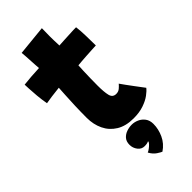

<svg xmlns="http://www.w3.org/2000/svg" viewBox="-319 -773 1109 1109"><g transform="rotate(-45 236.0 -218.5)"><path d="M279.5 280Q272 277.5 251.2 264Q230.5 250.5 216 223.5Q224.5 220.5 235.5 212.2Q246.5 204 255 195Q263.5 186 263.5 181Q263.5 179 263 178.5Q257.5 181.5 249.8 183.2Q242 185 229.5 185Q204.5 185 188.8 164.2Q173 143.5 173 117.5Q173 90.5 187 74.5Q201 58.5 222 51.2Q243 44 264 44Q286 44 307.2 53.5Q328.5 63 342.5 82Q356.5 101 356.5 130Q356.5 171.5 337.8 212.5Q319 253.5 279.5 280ZM474.5 -47Q463.5 -32.5 440.2 -15.2Q417 2 381.5 14.2Q346 26.5 298.5 26.5Q235 26.5 192.8 0.5Q150.5 -25.5 129.5 -69.5Q108.5 -113.5 108.5 -167Q108.5 -216.5 110.2 -264.2Q112 -312 114.2 -349.2Q116.5 -386.5 117.5 -404.5Q85 -401 52.8 -396.8Q20.5 -392.5 6 -389.5Q-0.5 -425.5 -3.8 -462Q-7 -498.5 -8.2 -524.8Q-9.5 -551 -9.5 -556.5Q20 -560 50.2 -562.2Q80.5 -564.5 117 -566Q116 -573 114.8 -596.2Q113.5 -619.5 112.5 -636.5Q112 -653.5 110.5 -671.2Q109 -689 108 -698.5L291.5 -717Q290.5 -704 290.5 -651Q290.5 -635.5 291 -616Q291.5 -596.5 292.5 -574.5Q310 -575.5 332.2 -576.8Q354.5 -578 367 -578.5Q396.5 -580.5 413 -580.8Q429.5 -581 435 -581Q439 -550.5 440.2 -506Q441.5 -461.5 441.5 -426Q436.5 -426 410 -424.5Q383.5 -423 358.5 -421.5Q341.5 -420.5 320.2 -418.8Q299 -417 289 -416Q288 -401.5 287 -374.2Q286 -347 285.2 -315.2Q284.5 -283.5 284.5 -254Q284.5 -203 291.5 -173.8Q298.5 -144.5 327 -144.5Q345 -144.5 357.5 -155Q370 -165.5 379 -176.5Q387 -164.5 401 -145.5Q415 -126.5 430.2 -106Q445.5 -85.5 457.8 -69.2Q470 -53 474.5 -47Z"/></g></svg>

Font: Grandstander Black
Style: Regular
Weight: 900
Designer: Tyler Finck
Foundry: Etcetera Type Co
Version: Version 1.200; ttfautohint (v1.8.3)